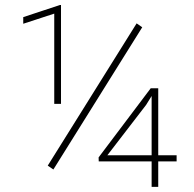

<svg xmlns="http://www.w3.org/2000/svg" viewBox="-20 -730 756 750"><path d="M218.3 -324.2H191.9V-676.8L70.8 -637.2V-663.1L213.9 -710.4H218.3ZM188.5 -67.9 166.5 -83 513.7 -638.7 535.6 -623.5ZM598.1 -123.5H669.9V-99.6H598.1V0H572.3V-99.6H365.7L365.2 -115.2L568.8 -385.3H598.1ZM399.4 -123.5H572.3V-355L550.8 -320.3Z"/></svg>

Font: Roboto Thin
Style: Regular
Weight: 250
Designer: Google
Version: Version 2.134; 2016